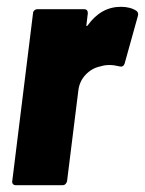

<svg xmlns="http://www.w3.org/2000/svg" viewBox="-20 -544 426 564"><path d="M381 -512Q388 -506 385 -497L346 -357Q342 -346 331 -349Q315 -353 302 -353Q287 -353 275 -349Q250 -344 231.5 -324.5Q213 -305 210 -277L177 -12Q176 -7 172.5 -3.5Q169 0 164 0H26Q21 0 18 -3.5Q15 -7 16 -12L77 -505Q77 -510 81 -513.5Q85 -517 90 -517H227Q238 -517 238 -505L234 -472Q233 -468 234.5 -467.5Q236 -467 238 -470Q277 -524 335 -524Q363 -524 381 -512Z"/></svg>

Font: Barlow Semi Condensed ExtraBold
Style: Italic
Weight: 800
Width: 4
Italic angle: -7°
Designer: Jeremy Tribby
Foundry: Tribby Type
Version: Version 1.408